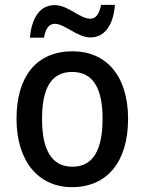

<svg xmlns="http://www.w3.org/2000/svg" viewBox="-20 -760 595 790"><path d="M103 -605H161C168 -644 182 -662 206 -662C246 -662 298 -606 352 -606C409 -606 446 -654 453 -740H396C388 -702 375 -683 351 -683C309 -683 260 -739 205 -739C142 -739 110 -683 103 -605ZM507 -271C507 -450 415 -549 279 -549C131 -549 48 -447 48 -271C48 -97 138 10 276 10C424 10 507 -98 507 -271ZM153 -270C153 -396 190 -464 277 -464C364 -464 402 -395 402 -271C402 -145 364 -74 278 -74C191 -74 153 -146 153 -270Z"/></svg>

Font: Noto Sans Lao Looped SemiCondensed Medium
Style: Regular
Weight: 500
Width: 4
Designer: Mark Frömberg, Ben Mitchell
Foundry: The Fontpad Ltd
Version: Version 1.002